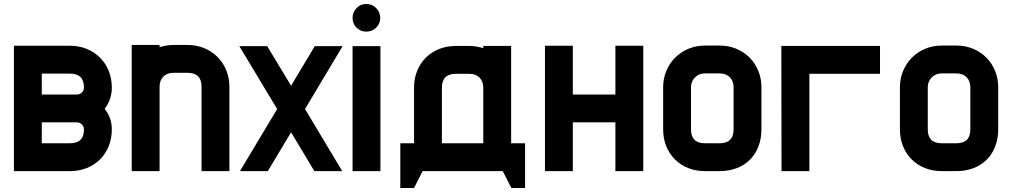

<svg xmlns="http://www.w3.org/2000/svg" viewBox="-20 -860 5087 965"><path d="M506 -313Q542 -268 542 -210Q542 -164 526.5 -125.5Q511 -87 483 -59Q455 -31 416.5 -15.5Q378 0 332 0H52V-2H50V-630H332Q378 -630 416.5 -614Q455 -598 483 -570Q511 -542 526.5 -503.5Q542 -465 542 -419Q542 -360 506 -313ZM366 -385Q381 -385 391.5 -395Q402 -405 402 -420Q402 -490 332 -490H190V-385ZM332 -140Q402 -140 402 -209Q402 -224 391.5 -234.5Q381 -245 366 -245H190V-140Z M1133 0H993V-424Q993 -494 923 -494H852Q820 -494 801 -475Q782 -456 782 -424V0H642V-634H782V-623Q818 -634 852 -634H923Q968 -634 1006.5 -618Q1045 -602 1073 -574Q1101 -546 1117 -507.5Q1133 -469 1133 -424Z M1326 0H1186L1373 -312L1183 -628H1323L1443 -429L1562 -628H1702L1513 -312L1700 0H1560L1443 -195L1326 0Z M1892 0H1752V-628H1892ZM1752 -770Q1752 -799 1772 -819.5Q1792 -840 1821 -840Q1850 -840 1870.5 -819.5Q1891 -799 1891 -770Q1891 -741 1870.5 -721Q1850 -701 1821 -701Q1792 -701 1772 -721Q1752 -741 1752 -770Z M1992 -140H2061V-419Q2061 -465 2076.5 -503.5Q2092 -542 2120 -570Q2148 -598 2186.5 -613.5Q2225 -629 2271 -629H2339Q2373 -629 2409 -618V-629H2549V-140H2619V85H2550L2507 0H2104L2061 85H1992ZM2409 -419Q2409 -451 2390 -470Q2371 -489 2339 -489H2271Q2201 -489 2201 -419V-140H2409Z M2719 -630H2859V-385H3073V-630H3213V0H3073V-245H2859V0H2719V-630Z M3807 -210Q3807 -163 3792 -124Q3777 -85 3749.5 -57.5Q3722 -30 3683 -15Q3644 0 3597 0H3523Q3477 0 3438.5 -15.5Q3400 -31 3372 -59Q3344 -87 3328.5 -125.5Q3313 -164 3313 -210V-421Q3313 -465 3329 -503.5Q3345 -542 3373.5 -570.5Q3402 -599 3440.5 -615Q3479 -631 3523 -631H3597Q3642 -631 3680.5 -615Q3719 -599 3747 -571Q3775 -543 3791 -504.5Q3807 -466 3807 -421ZM3667 -210V-421Q3667 -453 3648 -472Q3629 -491 3597 -491H3523Q3493 -491 3473 -471Q3453 -451 3453 -421V-210Q3453 -140 3523 -140H3597Q3667 -140 3667 -210Z M4403 -489H4048V0H3908L3907 -629H4403V-489Z M4997 -210Q4997 -163 4982 -124Q4967 -85 4939.5 -57.5Q4912 -30 4873 -15Q4834 0 4787 0H4713Q4667 0 4628.5 -15.5Q4590 -31 4562 -59Q4534 -87 4518.5 -125.5Q4503 -164 4503 -210V-421Q4503 -465 4519 -503.5Q4535 -542 4563.5 -570.5Q4592 -599 4630.5 -615Q4669 -631 4713 -631H4787Q4832 -631 4870.5 -615Q4909 -599 4937 -571Q4965 -543 4981 -504.5Q4997 -466 4997 -421ZM4857 -210V-421Q4857 -453 4838 -472Q4819 -491 4787 -491H4713Q4683 -491 4663 -471Q4643 -451 4643 -421V-210Q4643 -140 4713 -140H4787Q4857 -140 4857 -210Z"/></svg>

Font: CAT North
Style: Regular
Weight: 400
Designer: Peter Wiegel
Foundry: Peter Wiegel
Version: Version 1.000